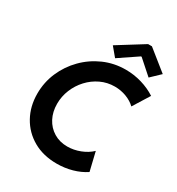

<svg xmlns="http://www.w3.org/2000/svg" viewBox="-218 -1073 1122 1217"><g transform="rotate(30 343.0 -465.0)"><path d="M382.9 7.8Q283 7.8 209.3 -34.6Q135.6 -77 95.1 -150.4Q54.6 -223.7 54.6 -316.1Q54.6 -398.9 86.6 -473Q118.7 -547.2 175.3 -604.5Q231.8 -661.9 306.3 -694.7Q380.7 -727.5 465.7 -727.5Q526.2 -727.5 583.5 -710.5Q640.9 -693.4 686.5 -663.5L611.3 -543Q585.1 -568.7 544.5 -584.4Q503.9 -600 458.9 -600Q404 -600 356.2 -577.3Q308.3 -554.6 272.3 -515.6Q236.2 -476.6 215.8 -426.8Q195.4 -377.1 195.4 -322.9Q195.4 -264 219.5 -218.1Q243.6 -172.2 286.8 -146Q329.9 -119.7 386 -119.7Q432.9 -119.7 479.2 -137.7Q525.5 -155.7 557.2 -186.4L589.8 -50.5Q547.4 -22.2 493.8 -7.2Q440.1 7.8 382.9 7.8ZM369.4 -756.2 316 -820.1 506 -938.4H533.9L681.4 -820.1L614.4 -756.2L510.6 -848.3H505.8Z"/></g></svg>

Font: Reddit Sans
Style: Italic
Weight: 400
Italic angle: -11.25°
Designer: Stephen Hutchings
Version: Version 1.013